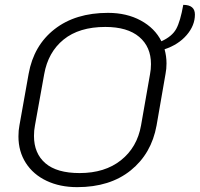

<svg xmlns="http://www.w3.org/2000/svg" viewBox="-20 -762 823 791"><path d="M658 -559Q666 -530 666 -501Q666 -478 662 -458L625 -245Q604 -129 518.5 -60Q433 9 298 9Q227 9 172 -17Q117 -43 86.5 -90.5Q56 -138 56 -200Q56 -225 60 -245L98 -458Q119 -575 205 -642Q291 -709 425 -709Q502 -709 560 -677.5Q618 -646 645 -592Q689 -612 706 -643Q723 -674 735 -742Q783 -742 783 -702Q783 -657 749 -617.5Q715 -578 658 -559ZM602 -498Q602 -569 553.5 -610Q505 -651 414 -651Q306 -651 242 -599Q178 -547 162 -456L124 -245Q120 -225 120 -202Q120 -130 167 -89.5Q214 -49 308 -49Q412 -49 478.5 -102Q545 -155 561 -245L598 -456Q602 -476 602 -498Z"/></svg>

Font: K2D ExtraLight
Style: Italic
Weight: 275
Italic angle: -10°
Designer: Katatrad Aksorn Co.,Ltd.
Foundry: Cadson Demak Co.,Ltd.
Version: Version 1.000; ttfautohint (v1.6)